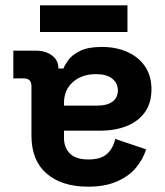

<svg xmlns="http://www.w3.org/2000/svg" viewBox="-20 -686 617 720"><path d="M548 -351Q548 -300 523.5 -265.5Q499 -231 455.5 -213.5Q412 -196 356 -196H220V-168Q220 -133 242 -110.5Q264 -88 312 -88Q359 -88 382 -109.5Q405 -131 412 -165L528 -126Q516 -88 489.5 -56.5Q463 -25 418.5 -5.5Q374 14 310 14Q212 14 155 -35Q98 -84 98 -177V-362Q98 -392 70 -392H30V-496H114Q151 -496 175 -478Q199 -460 199 -430V-429H218Q222 -441 236 -460.5Q250 -480 280 -495Q310 -510 362 -510Q415 -510 457 -491.5Q499 -473 523.5 -437.5Q548 -402 548 -351ZM220 -300V-290H347Q382 -290 402 -305Q422 -320 422 -347Q422 -374 401 -391Q380 -408 340 -408Q287 -408 253.5 -378.5Q220 -349 220 -300ZM130 -566V-666H458V-566Z"/></svg>

Font: Space 7353
Style: Regular
Weight: 400
Designer: Christine Claussen + Ruben Lyon  (Space 7353)
Version: Version 1.000;FEAKit 1.0